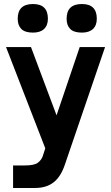

<svg xmlns="http://www.w3.org/2000/svg" viewBox="-20 -734 550 954"><path d="M68 -641Q68 -714 144 -714Q218 -714 218 -641Q218 -608 199 -590Q180 -572 144 -572Q104 -572 86 -590Q68 -608 68 -641ZM311 -641Q311 -714 387 -714Q461 -714 461 -641Q461 -608 442 -590Q423 -572 387 -572Q347 -572 329 -590Q311 -608 311 -641ZM45 200V88H104Q150 88 167.5 75Q185 62 192 43L205 3L10 -500H134L261 -161L376 -500H502L303 82Q283 143 247 171.5Q211 200 154 200Z"/></svg>

Font: Haskoy Bold
Style: Regular
Weight: 700
Designer: Ertekin Erdin
Foundry: Ertekin Erdin
Version: Version 1.500; ttfautohint (v1.8.3)